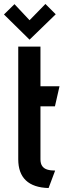

<svg xmlns="http://www.w3.org/2000/svg" viewBox="-52 -935 349 968"><path d="M229 -863 177 -915 97 -833 21 -914 -32 -862 97 -735ZM152 -132V-399H225L248 -500H152V-700H40V-132Q40 -62 78.5 -25.5Q117 11 193 13L226 -75Q203 -75 186.5 -80Q170 -85 161 -97.5Q152 -110 152 -132Z"/></svg>

Font: Advent Pro
Style: Regular
Weight: 400
Designer: VivaRado, Andreas Kalpakidis
Foundry: VivaRado, Andreas Kalpakidis
Version: Version 3.000